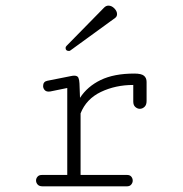

<svg xmlns="http://www.w3.org/2000/svg" viewBox="-20 -656 645 676"><path d="M222.7 -476.6Q210.9 -476.6 210.9 -487.3Q210.9 -491.2 214.4 -494.6L346.7 -629.4Q353.5 -636.2 361.8 -636.2Q373 -636.2 382.6 -626.5Q392.1 -616.7 392.1 -606.4Q392.1 -597.7 385.3 -592.8L228 -478.5Q226.1 -476.6 222.7 -476.6ZM129.4 0Q118.2 0 112.5 -6.3Q106.9 -12.7 106.9 -20.5Q106.9 -27.8 112.1 -33.9Q117.2 -40 127.4 -40H216.8V-346.2L157.2 -334Q155.3 -333.5 151.4 -333.5Q141.6 -333.5 136.7 -339.6Q131.8 -345.7 131.8 -353Q131.8 -368.7 146.5 -371.6L230 -388.2Q236.8 -389.6 241.2 -389.6Q252.9 -389.6 256.1 -382.1Q259.3 -374.5 259.8 -362.3L261.7 -311.5Q287.6 -351.6 334.5 -374.3Q381.3 -397 453.1 -397Q477.5 -397 486.8 -389.4Q496.1 -381.8 496.1 -367.7V-300.3Q496.1 -286.6 488.8 -279.8Q481.4 -272.9 472.2 -272.9Q463.9 -272.9 456.5 -279.3Q449.2 -285.6 449.2 -298.3V-356.9Q386.7 -356.9 335.2 -332.3Q283.7 -307.6 263.7 -256.8V-40H427.7Q437.5 -40 442.4 -33.9Q447.3 -27.8 447.3 -20Q447.3 -12.7 442.1 -6.3Q437 0 427.2 0Z"/></svg>

Font: Cutive Mono
Style: Regular
Weight: 400
Designer: Vernon Adams
Foundry: Vernon Adams
Version: Version 1.110; ttfautohint (v1.8.4.7-5d5b)